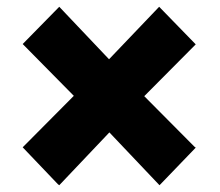

<svg xmlns="http://www.w3.org/2000/svg" viewBox="-20 -698 649 567"><path d="M558 -262 554 -265 406 -414 558 -567 450 -678 302 -523 155 -678 50 -571 47 -568 198 -415 47 -263 151 -154 155 -151 303 -307 451 -151 454 -154Z"/></svg>

Font: Hussar Woodtype
Style: Bd
Weight: 900
Foundry: Cannot Into Space Fonts
Version: Version 1.07